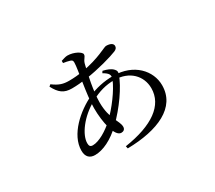

<svg xmlns="http://www.w3.org/2000/svg" viewBox="-120 -813 1239 1106"><g transform="rotate(-30 500.0 -259.5)"><path d="M446.3 43.3 449.9 59.5C653.3 55.9 803.3 -9.6 803.3 -157.1C803.3 -253.3 722.8 -344.6 585.8 -344.6C522.7 -344.6 463.9 -330.5 419.4 -309.6C323.3 -264.9 211.9 -168.8 211.9 -62.4C211.9 -20.8 233.7 -1.2 268.6 -1.2C321.1 -1.2 386.8 -32.2 448.6 -92.3C523.4 -164.7 594.7 -266.1 618.7 -335.9C623.3 -348.7 622.3 -358.6 612.8 -368.8C598.4 -385.4 574.8 -394.2 547 -400.5L539.4 -388.8C572.7 -369 583.2 -356.5 571.5 -327.2C549.7 -271.6 485.1 -184.3 430.2 -133.3C386.7 -92.7 326.9 -56.4 285.4 -56.4C268.5 -56.4 262.4 -64.5 262.4 -83C262.4 -138.5 323.6 -224.9 418.5 -276.4C474.2 -307.1 523.4 -320.5 579.3 -320.5C679.7 -320.5 741 -254.9 741 -173.5C741 -60 635.8 14.8 446.3 43.3ZM463.1 -36.7C476.8 -36.7 489.7 -43.6 489.7 -61.9C489.7 -102.4 441.6 -138.8 441.6 -250.4C441.6 -320.4 463.8 -428.3 479.3 -487.3C486.8 -514.7 502.4 -518.9 502.4 -536.4C502.4 -551.9 459.3 -577.7 415.1 -577.7C403.5 -577.7 386.4 -571.7 372.5 -567.4L372.7 -552.7C388.5 -550.3 403.4 -547.7 415.5 -543.7C427.7 -539.3 430.7 -535.8 430.7 -522.6C430.7 -480.3 397.3 -328.8 397.3 -237.5C397.3 -147.3 419.6 -36.7 463.1 -36.7ZM344.7 -400.1C377.2 -400.1 412 -403.5 443.9 -408.1C531.5 -420.5 626.3 -448.2 661.4 -462.6C675.9 -468.5 682 -476.9 682 -488.3C682 -504.3 665.3 -514.6 636 -514.6C622.4 -514.6 562.2 -474.6 447.3 -455C416.5 -449.6 384.9 -446.7 352.6 -446.7C313.7 -446.7 287.6 -454.2 248.3 -483.5L237 -474C264.7 -421 292 -400.1 344.7 -400.1Z"/></g></svg>

Font: Source Han Serif TW VF
Style: Regular
Weight: 250
Designer: Ryoko NISHIZUKA 西塚涼子 (kana & ideographs); Frank Grießhammer (Latin, Greek & Cyrillic); Wenlong ZHANG 张文龙 (bopomofo); San
Foundry: Adobe
Version: Version 2.002;hotconv 1.1.0;makeotfexe 2.6.0